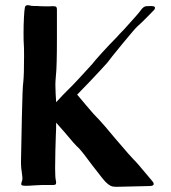

<svg xmlns="http://www.w3.org/2000/svg" viewBox="-20 -718 660 742"><path d="M136 -694Q144 -694 155 -693.5Q166 -693 181 -694H187Q195 -694 197.5 -691Q200 -688 200 -682V-645V-615V-574Q200 -457 196 -425Q194 -403 194 -390L195 -357L197 -323L213 -340Q218 -346 242 -370Q254 -381 286 -415.5Q318 -450 336 -470Q344 -481 374 -514Q404 -547 429 -572Q445 -590 460 -605Q519 -670 523 -677Q533 -692 544 -694Q547 -694 556.5 -694.5Q566 -695 572 -694Q579 -693 579 -687Q579 -683 574 -678Q572 -676 548 -651.5Q524 -627 511 -616Q501 -607 452.5 -548Q404 -489 395 -476Q369 -447 332 -408L278 -352Q273 -359 313 -311Q341 -277 366 -252Q376 -242 426 -182Q490 -107 497 -101Q507 -92 551 -39L571 -15Q574 -11 574 -7Q574 1 557 1L428 4Q416 4 407.5 0Q399 -4 389 -14Q382 -20 336 -80Q300 -129 286 -144Q268 -160 233 -203L197 -244Q197 -214 196 -201L194 -137L193 -68Q193 -31 196 -20Q197 -17 197 -13Q197 -6 193.5 -4.5Q190 -3 183 -3H143L119 -2Q93 0 81 0Q71 0 69 -1Q62 -1 62 -7Q62 -10 66 -22Q68 -29 64 -54Q63 -60 62 -69Q61 -78 61 -88Q62 -143 64.5 -263.5Q67 -384 70 -401Q73 -428 73 -501Q73 -539 72 -548Q71 -556 71 -590Q71 -620 72.5 -649.5Q74 -679 76 -688Q77 -698 87 -698Q92 -698 97 -696.5Q102 -695 107 -695Q126 -695 136 -694Z"/></svg>

Font: Barrio
Style: Regular
Weight: 400
Designer: Pablo Cosgaya & Sergio Jimenez
Foundry: Pablo Cosgaya & Sergio Jimenez
Version: Version 1.005